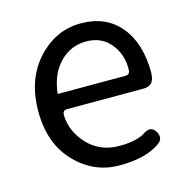

<svg xmlns="http://www.w3.org/2000/svg" viewBox="-89 -643 732 743"><g transform="rotate(-15 277.0 -272.0)"><path d="M460 -25Q404 13 301.5 13Q199 13 125 -64Q51 -141 51 -269.5Q51 -398 124 -477.5Q197 -557 297.5 -557Q398 -557 455 -488.5Q512 -420 512 -302L511 -291Q508 -250 467 -250H161Q142 -250 143 -228Q146 -163 195 -111Q245 -60 319.5 -60Q394 -60 428 -85Q458 -103 474.5 -73Q491 -43 460 -25ZM141 -316H413Q432 -316 431 -339Q432 -397 396.5 -440.5Q361 -484 299 -484Q237 -484 193 -438.5Q149 -393 141 -316Z"/></g></svg>

Font: Raw Maruko Gothic CJK TC
Style: Regular
Weight: 400
Version: Version 1.001